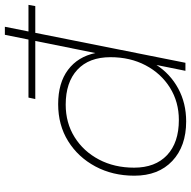

<svg xmlns="http://www.w3.org/2000/svg" viewBox="-18 -764 785 789"><g transform="rotate(-90 374.5 -369.5)"><path d="M270 3Q168 3 107.5 -54Q47 -111 47 -210Q47 -299 85 -370Q123 -441 189 -482Q255 -523 341 -523Q428 -523 482 -482.5Q536 -442 551 -370L626 -742H659L511 0H478L502 -119Q465 -62 405 -29.5Q345 3 270 3ZM276 -27Q350 -27 408.5 -63.5Q467 -100 500.5 -163.5Q534 -227 534 -308Q534 -396 482.5 -444Q431 -492 339 -492Q264 -492 205.5 -455.5Q147 -419 113.5 -355.5Q80 -292 80 -211Q80 -124 131.5 -75.5Q183 -27 276 -27ZM362 -617 368 -645H749L744 -617Z"/></g></svg>

Font: Montserrat ExtraLight
Style: Italic
Weight: 200
Italic angle: -11.3°
Designer: Julieta Ulanovsky
Foundry: Julieta Ulanovsky
Version: Version 9.000; ttfautohint (v1.8.4.7-5d5b)